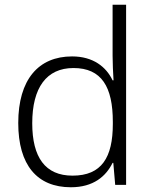

<svg xmlns="http://www.w3.org/2000/svg" viewBox="-20 -780 639 810"><path d="M279 10C374 10 427 -36 455 -93H458L466 0H512V-760H455V-545C455 -514 457 -472 459 -441H455C428 -498 373 -542 284 -542C142 -542 57 -444 57 -261C57 -83 137 10 279 10ZM286 -39C171 -39 116 -116 116 -260C116 -410 176 -493 290 -493C409 -493 456 -413 456 -266V-257C456 -116 409 -39 286 -39Z"/></svg>

Font: Noto Sans Myanmar UI Light
Style: Regular
Weight: 300
Designer: Monotype Design Team
Foundry: Monotype Imaging Inc.
Version: Version 2.103